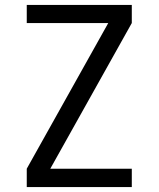

<svg xmlns="http://www.w3.org/2000/svg" viewBox="-20 -755 640 775"><path d="M88 0V-74L417 -662H88V-735H512V-662L183 -74H512V0Z"/></svg>

Font: Iosevka Aile
Style: Regular
Weight: 400
Designer: Belleve Invis
Foundry: Belleve Invis
Version: Version 28.0.1; ttfautohint (v1.8.4)